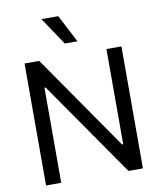

<svg xmlns="http://www.w3.org/2000/svg" viewBox="-99 -1017 916 1096"><g transform="rotate(-10 359.0 -469.5)"><path d="M639.6 0H555.7L172.9 -550.8H166V0H78.1V-707H163.1L545.9 -155.3H552.7V-707H639.6ZM216.8 -939.5H314.5L397.5 -779.3H324.2Z"/></g></svg>

Font: Pretendard GOV Variable
Style: Regular
Weight: 400
Designer: Base glyphs from Inter by Rasmus Andersson; Hangul glyphs from Noto Sans CJK(Source Han Sans) by Jang Soo-young and Kang
Foundry: Kil Hyung-jin
Version: Version 1.307;Glyphs 3.2 (3192)